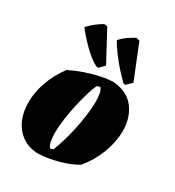

<svg xmlns="http://www.w3.org/2000/svg" viewBox="-178 -833 867 951"><g transform="rotate(30 255.5 -358.0)"><path d="M177 12Q123 7 88 -20.5Q53 -48 35.5 -90Q18 -132 18 -182Q17 -239 38.5 -300.5Q60 -362 101 -417Q139 -436 181 -450.5Q223 -465 264 -473.5Q305 -482 337 -482Q419 -473 457.5 -418Q496 -363 494 -288Q493 -230 469 -166.5Q445 -103 400 -48Q371 -30 332 -16.5Q293 -3 252.5 4.5Q212 12 177 12ZM225 -40Q235 -40 242 -45Q251 -67 262 -102.5Q273 -138 282.5 -179.5Q292 -221 298 -263.5Q304 -306 305 -342Q306 -371 302.5 -393.5Q299 -416 289 -428Q282 -428 270 -422Q260 -400 249 -364Q238 -328 228.5 -285Q219 -242 213 -199.5Q207 -157 207 -121Q207 -93 211 -72Q215 -51 225 -40ZM377 -502Q335 -544 306 -580Q277 -616 261 -640.5Q245 -665 243 -670Q259 -688 278 -701.5Q297 -715 321 -728Q326 -727 331 -726Q336 -725 341 -724L420 -528L389 -498Q386 -499 383 -500Q380 -501 377 -502ZM232 -505 219 -507Q194 -520 169 -541.5Q144 -563 123 -585.5Q102 -608 88 -625Q74 -642 72 -646Q105 -682 150 -708Q155 -707 159.5 -706.5Q164 -706 168 -705L260 -534Z"/></g></svg>

Font: Labrada Black
Style: Italic
Weight: 900
Italic angle: -7°
Designer: Mercedes Jáuregui
Foundry: Omnibus-Type Team
Version: Version 1.000; ttfautohint (v1.8.4.7-5d5b)